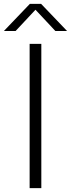

<svg xmlns="http://www.w3.org/2000/svg" viewBox="-56 -965 364 985"><path d="M96 0V-740H156V0ZM-36 -806 97 -945H155L288 -806H228L126 -915L24 -806Z"/></svg>

Font: Encode Sans Semi Expanded Light
Style: Regular
Weight: 300
Width: 6
Designer: Multiple Designers
Foundry: Impallari Type
Version: Version 3.000; ttfautohint (v1.8.3) -l 8 -r 50 -G 200 -x 14 